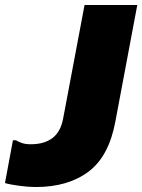

<svg xmlns="http://www.w3.org/2000/svg" viewBox="-44 -740 572 772"><path d="M100 12Q70 12 33 7Q-4 2 -24 -4L8 -176H20Q32 -169 45.5 -164.5Q59 -160 80 -160Q134 -160 167 -185Q200 -210 210 -264L296 -720H508L420 -252Q394 -111 311.5 -49.5Q229 12 100 12Z"/></svg>

Font: Kufam Black
Style: Italic
Weight: 900
Italic angle: -11°
Designer: Artur Schmal
Foundry: Original Type
Version: Version 1.301; ttfautohint (v1.8.3)